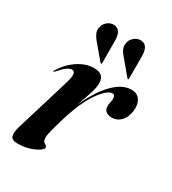

<svg xmlns="http://www.w3.org/2000/svg" viewBox="-165 -747 760 846"><g transform="rotate(30 215.0 -324.0)"><path d="M36 -345Q33 -346 37 -352Q64.5 -396 104 -422Q143.5 -448 183.5 -448Q236.5 -448 236.5 -402Q236.5 -375.5 225.5 -344.8Q214.5 -314 199.5 -269Q235 -350.5 281 -399.2Q327 -448 375 -448Q405 -448 419 -425.8Q433 -403.5 428.5 -371Q423.5 -336 404.8 -316.8Q386 -297.5 359.5 -297.5Q341 -297.5 329.8 -306.2Q318.5 -315 318.5 -333Q318.5 -343.5 321 -353.2Q323.5 -363 323.5 -372Q323.5 -392 309.5 -392Q283.5 -392 244.8 -337Q206 -282 173.5 -172Q164 -138.5 157.5 -114.8Q151 -91 151 -75Q151 -57.5 162.5 -51Q174 -44.5 174 -37Q174 -29 157.8 -18.2Q141.5 -7.5 115 0.8Q88.5 9 57 9Q28 9 22.5 -7.8Q17 -24.5 26 -55L107 -322Q120 -363.5 118 -378.5Q116 -393.5 103 -393.5Q92.5 -393.5 79 -384.5Q65.5 -375.5 43 -349.5Q38.5 -344.5 36 -345ZM340 -595.5V-486Q341 -482 339 -480.5Q336 -479 333.5 -482L270.5 -557.5Q258 -571 251.8 -586.8Q245.5 -602.5 252.5 -623Q257 -635.5 271 -646.8Q285 -658 305 -656.5Q340.5 -653 340 -595.5ZM203 -595.5 203.5 -486Q204 -482.5 202 -480.5Q199 -479 196.5 -482L133 -557.5Q121.5 -571 115 -586.8Q108.5 -602.5 115.5 -623Q120 -635.5 134 -646.8Q148 -658 168 -656.5Q203.5 -652.5 203 -595.5Z"/></g></svg>

Font: Fraunces 144pt S000 SemiBold
Style: Italic
Weight: 600
Italic angle: -16°
Version: Version 1.000; ttfautohint (v1.8.3)